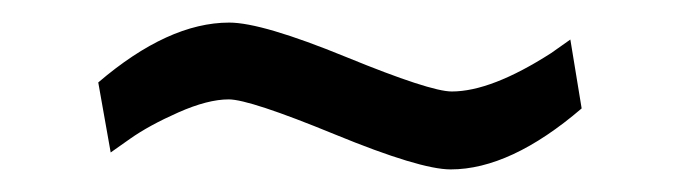

<svg xmlns="http://www.w3.org/2000/svg" viewBox="-20 -345 600 170"><path d="M379 -195Q352 -195 276.5 -226Q201 -257 182.5 -257Q164 -257 138 -245.5Q112 -234 95 -222L78 -210L67 -272Q129 -325 183 -325Q212 -325 286.5 -294.5Q361 -264 380 -264Q415 -264 468 -298L485 -310L495 -249Q432 -195 379 -195Z"/></svg>

Font: Titillium-CLs Web
Style: CLs-Regular
Weight: 400
Version: Version 1.002;PS 57.000;hotconv 1.0.70;makeotf.lib2.5.55311